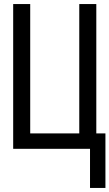

<svg xmlns="http://www.w3.org/2000/svg" viewBox="-20 -734 540 947"><path d="M500 -76V193H424V0H45V-714H129V-76H371V-714H455V-76Z"/></svg>

Font: Noto Sans Mono UI Cond
Style: Regular
Weight: 400
Width: 3
Monospace: yes
Designer: Monotype Design team
Foundry: Monotype Imaging Inc.
Version: Version 1.000